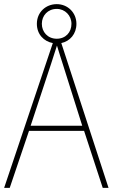

<svg xmlns="http://www.w3.org/2000/svg" viewBox="-20 -907 544 927"><path d="M476 0H504L276 -699C318 -708 349 -743 349 -792C349 -846 307 -887 254 -887C201 -887 158 -848 158 -792C158 -741 192 -707 235 -699L0 0H27L120 -275H386ZM254 -720C210 -720 182 -753 182 -792C182 -832 211 -864 254 -864C294 -864 325 -832 325 -792C325 -751 297 -720 254 -720ZM282 -601 377 -300H128L227 -600C236 -630 246 -657 255 -687C265 -653 274 -627 282 -601Z"/></svg>

Font: Noto Sans Sinhala SemiCondensed Thin
Style: Regular
Weight: 100
Width: 4
Designer: Jelle Bosma - Monotype Design Team
Foundry: Monotype Imaging Inc.
Version: Version 2.006